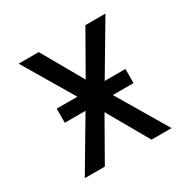

<svg xmlns="http://www.w3.org/2000/svg" viewBox="-124 -637 748 755"><g transform="rotate(-30 250.0 -260.0)"><path d="M53 0 188 -228H94V-292H188L53 -520H144L250 -334L356 -520H447L312 -292H406V-228H312L447 0H356L250 -186L144 0Z"/></g></svg>

Font: Iosevka SS04
Style: Regular
Weight: 400
Monospace: yes
Designer: Belleve Invis
Foundry: Belleve Invis
Version: Version 19.0.0; ttfautohint (v1.8.4)